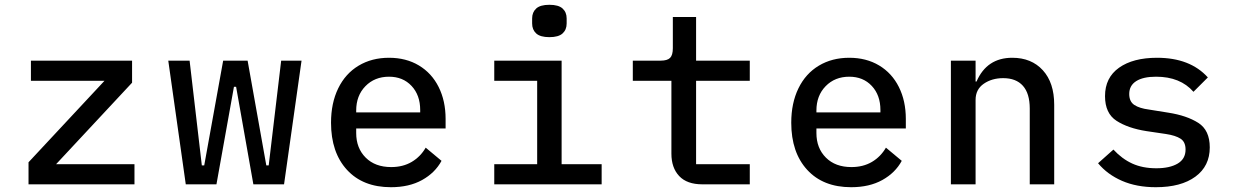

<svg xmlns="http://www.w3.org/2000/svg" viewBox="-20 -769 5160 801"><path d="M99 0V-92L416 -432H109V-516H531V-424L214 -84H541V0Z M682 -516H771L822 -79H832L911 -516H1013L1091 -79H1101L1153 -516H1238L1165 0H1037L965 -407H956L883 0H755Z M1361 -257Q1361 -339 1391 -400.5Q1421 -462 1476 -495Q1531 -528 1603 -528Q1674 -528 1727.5 -496Q1781 -464 1810 -406Q1839 -348 1839 -273V-233H1466V-214Q1466 -151 1505.5 -111.5Q1545 -72 1612 -72Q1661 -72 1697.5 -93.5Q1734 -115 1756 -153L1822 -98Q1795 -48 1741 -18Q1687 12 1611 12Q1494 12 1427.5 -60.5Q1361 -133 1361 -257ZM1733 -300V-310Q1733 -372 1697 -410.5Q1661 -449 1603 -449Q1543 -449 1504.5 -409.5Q1466 -370 1466 -308V-300Z M2200 -671V-692Q2200 -718 2217 -733.5Q2234 -749 2272 -749Q2310 -749 2327 -733.5Q2344 -718 2344 -692V-671Q2344 -645 2327 -629.5Q2310 -614 2272 -614Q2234 -614 2217 -629.5Q2200 -645 2200 -671ZM2042 -84H2221V-432H2042V-516H2323V-84H2490V0H2042Z M2781 -128V-432H2620V-516H2736Q2764 -516 2775.5 -527.5Q2787 -539 2787 -568V-698H2884V-516H3108V-432H2884V-84H3108V0H2910Q2846 0 2813.5 -34.5Q2781 -69 2781 -128Z M3281 -257Q3281 -339 3311 -400.5Q3341 -462 3396 -495Q3451 -528 3523 -528Q3594 -528 3647.5 -496Q3701 -464 3730 -406Q3759 -348 3759 -273V-233H3386V-214Q3386 -151 3425.5 -111.5Q3465 -72 3532 -72Q3581 -72 3617.5 -93.5Q3654 -115 3676 -153L3742 -98Q3715 -48 3661 -18Q3607 12 3531 12Q3414 12 3347.5 -60.5Q3281 -133 3281 -257ZM3653 -300V-310Q3653 -372 3617 -410.5Q3581 -449 3523 -449Q3463 -449 3424.5 -409.5Q3386 -370 3386 -308V-300Z M3947 0V-516H4050V-429H4054Q4097 -528 4203 -528Q4283 -528 4330.5 -476Q4378 -424 4378 -332V0H4276V-316Q4276 -379 4247.5 -411Q4219 -443 4165 -443Q4118 -443 4084 -419.5Q4050 -396 4050 -352V0Z M4561 -88 4625 -145Q4661 -106 4704 -86.5Q4747 -67 4804 -67Q4860 -67 4893 -86.5Q4926 -106 4926 -145Q4926 -177 4905 -190.5Q4884 -204 4844 -210L4763 -222Q4686 -234 4638 -265Q4590 -296 4590 -368Q4590 -445 4648.5 -486.5Q4707 -528 4807 -528Q4945 -528 5019 -446L4959 -386Q4904 -449 4803 -449Q4749 -449 4720 -430.5Q4691 -412 4691 -377Q4691 -345 4712.5 -331Q4734 -317 4773 -312L4854 -299Q4931 -287 4979 -256.5Q5027 -226 5027 -154Q5027 -76 4967 -32Q4907 12 4802 12Q4722 12 4661 -14.5Q4600 -41 4561 -88Z"/></svg>

Font: Writer Medium
Style: Regular
Weight: 500
Monospace: yes
Designer: Mike Abbink, Paul van der Laan, Pieter van Rosmalen
Foundry: Bold Monday
Version: Version 2.001 2020